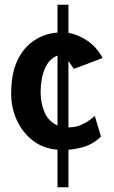

<svg xmlns="http://www.w3.org/2000/svg" viewBox="-20 -627 478 808"><path d="M222 161V3Q161 -2 117.5 -36Q74 -70 50.5 -122Q27 -174 27 -233Q27 -317 53 -372Q79 -427 123.5 -456.5Q168 -486 222 -490V-607H268V-489Q308 -482 347 -456Q386 -430 412 -383L291 -337L268 -370V-91Q296 -91 318 -100Q340 -109 355.5 -120.5Q371 -132 379 -139L405 -52Q372 -21 336 -10Q300 1 268 3V161ZM222 -99V-393Q187 -380 169 -338.5Q151 -297 151 -238Q151 -192 168 -153.5Q185 -115 222 -99Z"/></svg>

Font: Kreon Light
Style: Bold
Weight: 700
Version: Version 2.002